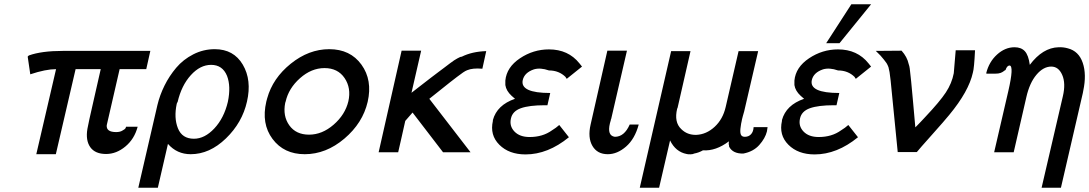

<svg xmlns="http://www.w3.org/2000/svg" viewBox="-20 -709 5071 894"><path d="M109 -445Q110 -448 115 -451Q174 -472 272 -472H680L661 -387H537L477 -126Q474 -94 521 -94Q539 -94 550 -101Q562 -107 565 -113Q565 -114 566 -116Q567 -118 567 -119H621Q606 -62 564 -27Q522 8 474 8Q423 8 400.5 -23.5Q378 -55 387 -109Q393 -142 412 -224L449 -387H332L240 9H149L241 -387Q193 -387 121 -363Z M624 165 713 -220Q724 -266 746 -310.5Q768 -355 800.5 -393.5Q833 -432 880 -456Q927 -480 980 -480Q1068 -480 1110.5 -408Q1153 -336 1130 -236Q1108 -138 1032 -64.5Q956 9 868 9Q804 9 762 -39L715 165ZM807 -234Q805 -232 803 -226Q789 -160 808.5 -111.5Q828 -63 883 -63Q933 -63 978 -111Q1023 -159 1041 -235Q1056 -307 1037 -356Q1016 -407 963 -407Q912 -407 868.5 -359Q825 -311 807 -234Z M1220 -236Q1222 -246 1224 -251Q1250 -345 1334 -412.5Q1418 -480 1513 -480Q1611 -480 1663 -408Q1715 -336 1692 -235Q1669 -136 1583.5 -63.5Q1498 9 1399 9Q1302 9 1249 -62Q1196 -133 1220 -236ZM1310 -236Q1310 -235 1309 -233Q1308 -231 1308 -230Q1296 -169 1327 -125.5Q1358 -82 1419 -82Q1480 -82 1533.5 -128.5Q1587 -175 1602 -237Q1616 -299 1584.5 -345.5Q1553 -392 1491 -392Q1430 -392 1377 -345Q1324 -298 1310 -236Z M1743 0 1850 -473H1941L1896 -277Q1919 -295 1945 -315Q1971 -335 1987 -347.5Q2003 -360 2022 -374Q2041 -388 2052 -396.5Q2063 -405 2075 -414Q2087 -423 2094.5 -428Q2102 -433 2109.5 -437Q2117 -441 2121.5 -443Q2126 -445 2130 -445Q2178 -469 2244 -471L2226 -389Q2181 -393 2155 -382Q2147 -379 2136 -371.5Q2125 -364 2108 -351Q2091 -338 2075 -325.5Q2059 -313 2030.5 -290Q2002 -267 1979 -249L2171 0H2043L1901 -185L1867 -146Q1861 -118 1848.5 -63.5Q1836 -9 1834 0Z M2275 -146V-150Q2294 -220 2378 -249Q2364 -261 2362 -263Q2337 -286 2333 -313V-334Q2339 -396 2401 -437.5Q2463 -479 2536 -479Q2626 -479 2678 -414L2690 -399L2619 -342Q2618 -344 2616 -346Q2614 -348 2614 -350Q2583 -381 2536 -381Q2496 -395 2466 -386Q2422 -371 2414 -336Q2401 -276 2542 -276L2529 -219H2517Q2444 -219 2405 -205Q2366 -191 2359 -157Q2351 -122 2375.5 -96.5Q2400 -71 2446 -71Q2507 -71 2550 -102L2568 -114Q2577 -122 2584 -127L2629 -70Q2531 10 2427 10Q2350 10 2305 -35Q2260 -80 2275 -146Z M2730 -129 2808 -473H2899V-472L2826 -156Q2825 -155 2824.5 -152.5Q2824 -150 2824 -149L2820 -135Q2806 -77 2843 -72Q2887 -72 2912 -129H2954Q2936 -62 2895 -26.5Q2854 9 2810 9Q2761 9 2738.5 -29.5Q2716 -68 2730 -129Z M2959 165 3105 -471H3195V-470L3135 -207L3133 -203Q3118 -140 3152 -108Q3180 -80 3222 -81Q3269 -83 3307.5 -118.5Q3346 -154 3359 -211L3419 -471H3509L3510 -470L3445 -190Q3443 -184 3439 -169Q3434 -151 3433 -143Q3431 -136 3429 -120Q3425 -96 3429 -84Q3433 -72 3448 -72Q3466 -72 3477 -84Q3488 -96 3489 -117H3554Q3553 -111 3551 -97Q3543 -65 3515.5 -34Q3488 -3 3441 6Q3392 7 3375 -26Q3375 -29 3374.5 -32.5Q3374 -36 3373 -38V-40Q3373 -45 3374 -51Q3313 -5 3253 -9Q3234 2 3212 6Q3208 9 3195.5 9.5Q3183 10 3177 8Q3126 -2 3100 -55L3049 165Z M3621 -146V-150Q3640 -220 3724 -249Q3710 -261 3708 -263Q3683 -286 3679 -313V-334Q3685 -396 3747 -437.5Q3809 -479 3882 -479Q3972 -479 4024 -414L4036 -399L3965 -342Q3964 -344 3962 -346Q3960 -348 3960 -350Q3929 -381 3882 -381Q3842 -395 3812 -386Q3768 -371 3760 -336Q3747 -276 3888 -276L3875 -219H3863Q3790 -219 3751 -205Q3712 -191 3705 -157Q3697 -122 3721.5 -96.5Q3746 -71 3792 -71Q3853 -71 3896 -102L3914 -114Q3923 -122 3930 -127L3975 -70Q3877 10 3773 10Q3696 10 3651 -35Q3606 -80 3621 -146ZM3827 -508 3944 -689H4036L3889 -508Z M4058 -472Q4078 -472 4118 -472.5Q4158 -473 4178 -473Q4204 -444 4211 -411Q4213 -403 4214 -401Q4214 -400 4216 -390Q4222 -342 4230.5 -245Q4239 -148 4242 -116Q4244 -118 4249.5 -123.5Q4255 -129 4266 -140.5Q4277 -152 4288 -164Q4356 -236 4384 -278.5Q4412 -321 4421 -368Q4422 -373 4430 -475H4520Q4516 -391 4510 -371Q4491 -284 4400 -174Q4379 -148 4319.5 -81.5Q4260 -15 4249 -1H4160L4127 -334Q4126 -340 4124.5 -353.5Q4123 -367 4122 -373L4117 -396Q4113 -407 4108 -415L4096 -431Q4091 -438 4080 -450Z M4574 -366 4572 -368Q4585 -421 4622.5 -455Q4660 -489 4704 -489Q4735 -489 4752 -470.5Q4769 -452 4775 -407Q4835 -487 4909 -489Q4931 -490 4952 -484Q5003 -471 5021.5 -416.5Q5040 -362 5024 -287Q5024 -284 5022 -276L4920 165H4830L4929 -261Q4943 -321 4926 -360Q4909 -399 4875 -399Q4838 -399 4806 -361Q4774 -323 4759 -257L4700 0H4609L4675 -285Q4702 -402 4681 -404Q4669 -404 4662 -383Q4659 -382 4653.5 -377.5Q4648 -373 4639 -369.5Q4630 -366 4614 -366Z"/></svg>

Font: Coval
Style: Book Italic
Weight: 350
Foundry: Context Ltd
Version: Version 001.000